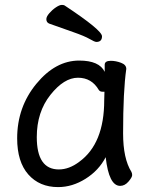

<svg xmlns="http://www.w3.org/2000/svg" viewBox="-20 -739 615 783"><path d="M220 -48Q262 -48 303 -79Q405 -153 405 -330L406 -365H397Q388 -365 383 -372Q354 -422 298 -422Q241 -422 185.5 -352Q130 -282 130 -180Q130 -48 220 -48ZM217 24Q141 24 95.5 -27.5Q50 -79 50 -175Q50 -302 128 -397Q206 -492 303 -492Q385 -492 407 -446V-475Q407 -491 432 -491Q452 -491 473.5 -483Q495 -475 495 -458Q482 -368 482 -195Q482 -92 516 -38Q519 -32 519 -25Q519 -16 504 1.5Q489 19 470 19Q424 19 411 -98Q383 -44 329 -10Q275 24 217 24ZM373 -568Q366 -568 345.5 -580Q325 -592 277.5 -608.5Q230 -625 180 -643Q169 -648 169 -661Q169 -671 181 -685Q193 -699 208 -709Q223 -719 232 -719Q239 -719 243 -717Q396 -616 396 -591Q396 -568 373 -568Z"/></svg>

Font: LXGW WenKai Medium
Style: Regular
Weight: 500
Designer: LXGW / Fontworks Inc.
Foundry: LXGW / Fontworks Inc.
Version: Version 1.501; October 10, 2024